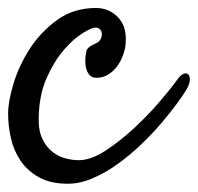

<svg xmlns="http://www.w3.org/2000/svg" viewBox="-30 -432 492 478"><path d="M166 -33.2Q196.3 -33.2 232.9 -57.1Q269.5 -81.1 304.2 -113.3Q338.9 -145.5 367.7 -179.2Q396.5 -212.9 411.1 -233.4Q419.9 -246.1 427.7 -248.5Q435.5 -251 439.5 -246.1Q443.4 -241.2 442.4 -231Q441.4 -220.7 433.6 -208Q426.8 -196.3 410.6 -174.3Q394.5 -152.3 372.6 -126.5Q350.6 -100.6 322.8 -73.7Q294.9 -46.9 264.6 -24.9Q234.4 -2.9 202.1 11.2Q169.9 25.4 138.7 25.4Q95.7 25.4 66.9 9.3Q38.1 -6.8 21 -32.2Q3.9 -57.6 -2.9 -88.4Q-9.8 -119.1 -9.8 -149.4Q-9.8 -179.7 3.9 -224.6Q17.6 -269.5 44.4 -311Q71.3 -352.5 112.3 -382.3Q153.3 -412.1 209 -412.1Q240.2 -412.1 262.2 -390.6Q284.2 -369.1 283.2 -332Q283.2 -314.5 277.3 -297.4Q271.5 -280.3 261.7 -267.1Q252 -253.9 238.8 -246.1Q225.6 -238.3 210 -238.3Q197.3 -238.3 190.9 -247.6Q184.6 -256.8 183.1 -269Q181.6 -281.2 183.1 -293Q184.6 -304.7 186.5 -308.6Q191.4 -315.4 197.3 -318.4Q203.1 -321.3 210.9 -325.2Q216.8 -328.1 220.2 -334Q223.6 -339.8 223.6 -346.7Q223.6 -353.5 219.7 -358.4Q215.8 -363.3 207 -363.3Q198.2 -363.3 175.3 -349.1Q152.3 -335 128.4 -307.1Q104.5 -279.3 85.9 -237.3Q67.4 -195.3 66.4 -139.6Q65.4 -107.4 75.2 -86.9Q85 -66.4 99.6 -54.7Q114.3 -43 131.8 -38.1Q149.4 -33.2 166 -33.2Z"/></svg>

Font: Satisfy
Style: Regular
Weight: 400
Designer: Font Diner, Inc
Foundry: Font Diner, Inc
Version: Version 1.001